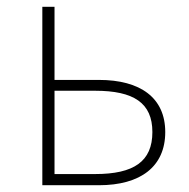

<svg xmlns="http://www.w3.org/2000/svg" viewBox="-20 -547 558 567"><path d="M105 0H272C395 0 468 -55 468 -157C468 -258 395 -311 272 -311H141V-527H105ZM141 -33V-279H261C375 -279 430 -243 430 -157C430 -70 375 -33 261 -33Z"/></svg>

Font: Harano Aji Gothic KR ExtraLight
Style: Regular
Weight: 250
Foundry: Masamichi Hosoda
Version: HaranoAjiGothicKR-ExtraLight version 20220220;ttx 4.29.1